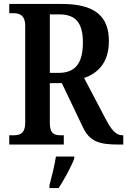

<svg xmlns="http://www.w3.org/2000/svg" viewBox="-20 -734 646 975"><path d="M27 0H304V-47H290C256 -47 233 -54 233 -111V-312H294L400 -90C435 -15 483 0 582 0H606V-47H602C569 -47 546 -74 517 -129L407 -338C474 -361 533 -413 533 -525C533 -650 464 -714 293 -714H27V-667H48C77 -667 108 -659 108 -602V-111C108 -54 79 -47 48 -47H27ZM279 -364H233V-661H281C365 -661 401 -617 401 -518C401 -418 366 -364 279 -364ZM231 208V221H278C305 179 342 113 357 71V61H264C257 107 242 166 231 208Z"/></svg>

Font: Noto Serif Sinhala Condensed SemiBold
Style: Regular
Weight: 600
Width: 3
Designer: Jelle Bosma - Monotype Design Team
Foundry: Monotype Imaging Inc.
Version: Version 2.007